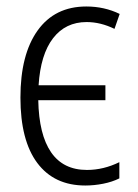

<svg xmlns="http://www.w3.org/2000/svg" viewBox="-20 -562 424 592"><path d="M243 10Q147 10 95 -59.5Q43 -129 43 -261Q43 -394 96 -468Q149 -542 246 -542Q302 -542 349 -519L333 -473Q290 -494 247 -494Q182 -494 143.5 -444Q105 -394 99 -299H305V-253H98Q100 -147 137.5 -92.5Q175 -38 248 -38Q299 -38 348 -62V-12Q326 -1 298 4.5Q270 10 243 10Z"/></svg>

Font: Noto Sans Condensed Light
Style: Regular
Weight: 300
Width: 3
Designer: Monotype Design Team
Foundry: Monotype Imaging Inc.
Version: Version 2.013; ttfautohint (v1.8.4.7-5d5b)